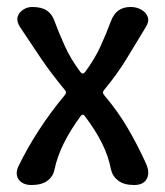

<svg xmlns="http://www.w3.org/2000/svg" viewBox="-20 -525 472 550"><path d="M70 5Q53 5 42 -2.5Q31 -10 28.5 -22.5Q26 -35 33 -49Q57 -99 91 -151.5Q125 -204 166 -253Q172 -260 166 -267Q127 -314 96.5 -359Q66 -404 37 -448Q27 -464 30.5 -476.5Q34 -489 46 -497Q58 -505 72 -505Q99 -505 114 -495Q129 -485 136 -465Q149 -430 165.5 -393.5Q182 -357 210 -319Q217 -310 224 -319Q252 -357 268.5 -393.5Q285 -430 298 -465Q313 -505 354 -505Q371 -505 384.5 -497.5Q398 -490 403 -477Q408 -464 398 -448Q371 -404 344 -359Q317 -314 278 -267Q272 -260 278 -253Q318 -206 347 -156Q376 -106 398 -57Q406 -40 404.5 -26Q403 -12 393 -3.5Q383 5 364 5Q336 5 319.5 -7Q303 -19 298 -39Q291 -77 272 -115Q253 -153 224 -191Q217 -202 210 -191Q182 -153 163 -115Q144 -77 136 -39Q132 -19 115.5 -7Q99 5 70 5Z"/></svg>

Font: Winky Sans
Style: Regular
Weight: 400
Designer: Simon Atzbach
Foundry: typofactur
Version: Version 1.205